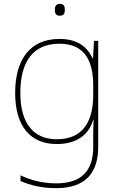

<svg xmlns="http://www.w3.org/2000/svg" viewBox="-20 -834 623 1001"><path d="M291 -814C271 -814 266 -799 266 -783C266 -766 271 -752 291 -752C315 -752 318 -766 318 -783C318 -799 315 -814 291 -814ZM290 -631C136 -631 59 -523 59 -349C59 -174 140 -83 276 -83C375 -83 442 -127 466 -210H468C466 -171 466 -149 466 -110V-68C466 47 414 122 273 122C198 122 135 103 87 80V110C135 130 192 147 273 147C433 147 492 59 492 -68V-621H470L465 -530H463C435 -588 387 -631 290 -631ZM290 -606C425 -606 466 -512 466 -387V-339C466 -229 432 -108 276 -108C154 -108 86 -192 86 -349C86 -510 150 -606 290 -606Z"/></svg>

Font: Noto Sans Telugu UI Thin
Style: Regular
Weight: 100
Designer: Jelle Bosma - Monotype Design Team
Foundry: Monotype Imaging Inc.
Version: Version 2.005